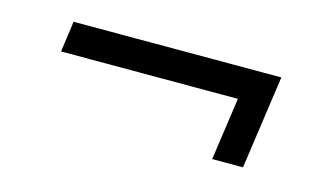

<svg xmlns="http://www.w3.org/2000/svg" viewBox="-40 -427 667 391"><g transform="rotate(15 293.5 -231.5)"><path d="M515 -330 505 -265H68L77 -330ZM515 -330 487 -133H422L449 -322Z"/></g></svg>

Font: Exo 2
Style: Italic
Weight: 400
Italic angle: -8°
Designer: Natanael Gama
Foundry: Natanael Gama
Version: Version 2.010